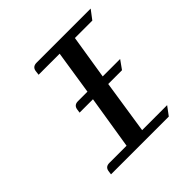

<svg xmlns="http://www.w3.org/2000/svg" viewBox="-127 -539 639 639"><g transform="rotate(-45 193.0 -219.0)"><path d="M43.9 0 45.9 -14.2Q48.8 -30.8 66.9 -30.8H147.9L178.2 -219.2H115.2L117.2 -232.9Q120.1 -250 138.2 -250H183.1L207 -404.8H107.9L109.9 -420.9Q112.8 -438 131.8 -438H386.2L361.8 -405.8H279.8L254.9 -250H336.9L314.9 -219.2H250L221.2 -30.8H338.9L315.9 0Z"/></g></svg>

Font: Hhenum
Style: Italic
Weight: 400
Designer: T. Christopher White
Version: Version 1.0